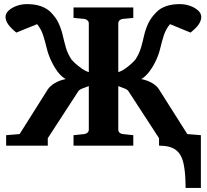

<svg xmlns="http://www.w3.org/2000/svg" viewBox="-20 -707 1004 932"><path d="M880.9 205.1Q880.9 130.4 870.6 85.4Q860.4 40.5 832.8 20.3Q805.2 0 752 0V-36.1L603 -265.1Q597.2 -273.4 579.3 -279.5Q561.5 -285.6 554.2 -289.1V-78.1Q554.2 -68.4 560.5 -62.7Q566.9 -57.1 576.2 -56.2L627 -50.8V0H336.9V-50.8L389.2 -56.2Q397.5 -57.1 404.3 -62.7Q411.1 -68.4 411.1 -78.1V-289.1Q403.3 -285.6 385.3 -279.5Q367.2 -273.4 360.8 -265.1L211.9 -36.1V0H9.8V-50.8L75.2 -56.2L211.9 -272.9Q222.7 -289.6 245.4 -303.2Q268.1 -316.9 298.8 -323.2Q276.4 -335.9 258.5 -360.6Q240.7 -385.3 227.1 -415Q213.9 -443.4 206.5 -474.1Q199.2 -504.9 189.7 -534.9Q180.2 -564.9 160.2 -589.8L59.1 -548.8Q31.2 -571.8 19 -589.8Q6.8 -607.9 6.8 -625Q6.8 -641.6 22 -655.8Q37.1 -669.9 61 -678.5Q85 -687 110.8 -687Q149.9 -687 178 -677Q206.1 -667 224.1 -649.9Q252.4 -621.6 265.4 -592.5Q278.3 -563.5 284.9 -534.4Q291.5 -505.4 299.8 -476.1Q308.1 -446.8 327.1 -418Q330.6 -413.1 344.5 -400.1Q358.4 -387.2 376.5 -374.5Q394.5 -361.8 411.1 -356.9V-592.8Q411.1 -602.5 404.3 -608.4Q397.5 -614.3 389.2 -615.2L336.9 -620.1V-670.9H627V-620.1L576.2 -615.2Q566.9 -614.3 560.5 -608.4Q554.2 -602.5 554.2 -592.8V-356.9Q570.8 -361.8 588.6 -374.5Q606.4 -387.2 620.1 -400.1Q633.8 -413.1 637.2 -418Q656.2 -446.8 664.6 -476.1Q672.9 -505.4 679.4 -534.4Q686 -563.5 699.2 -592.5Q712.4 -621.6 741.2 -649.9Q758.3 -667 786.1 -677Q814 -687 853 -687Q878.9 -687 902.8 -678.5Q926.8 -669.9 941.9 -655.8Q957 -641.6 957 -625Q957 -607.9 945.3 -589.8Q933.6 -571.8 904.8 -548.8L805.2 -589.8Q784.7 -564.9 775.1 -534.9Q765.6 -504.9 758.3 -474.1Q751 -443.4 737.8 -415Q724.1 -385.3 705.8 -360.6Q687.5 -335.9 666 -323.2Q696.8 -316.9 719.5 -303.2Q742.2 -289.6 752 -272.9L889.2 -56.2L955.1 -50.8V205.1Z"/></svg>

Font: Charis
Style: Bold
Weight: 700
Designer: Walt Agee, Miriam Martin, Annie Olsen, Victor Gaultney, Lorna Priest, Alan Ward, Bob Hallissy, Martin Hosken, Sharon Cor
Foundry: SIL Global
Version: Version 7.000